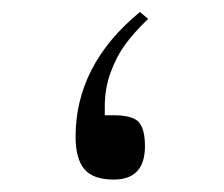

<svg xmlns="http://www.w3.org/2000/svg" viewBox="-20 -299 367 315"><path d="M223.1 -268.1Q200.2 -246.1 185.5 -226.1Q170.9 -206.1 161.4 -179.9Q151.9 -153.8 151.9 -124.5V-109.9H166.5Q197.3 -109.9 207.5 -98.9Q217.8 -87.9 217.8 -59.1Q217.8 -4.4 166.5 -4.4Q132.8 -4.4 118.4 -21.5Q104 -38.6 104 -74.7Q104 -192.4 209.5 -279.3Z"/></svg>

Font: Shabnam Thin FD
Style: Thin-FD
Weight: 100
Foundry: DejaVu fonts team - Redesigned by Saber Rastikerdar - Based on Vazir font
Version: Version 5.0.0